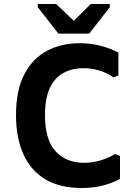

<svg xmlns="http://www.w3.org/2000/svg" viewBox="-20 -928 660 960"><path d="M388 12Q278 12 205 -32.5Q132 -77 96 -159Q60 -241 60 -352Q60 -477 101.5 -556.5Q143 -636 215 -674Q287 -712 378 -712Q431 -712 479.5 -700Q528 -688 572 -665V-551L548 -541Q509 -567 471.5 -577Q434 -587 397 -587Q341 -587 297.5 -563.5Q254 -540 229.5 -488.5Q205 -437 205 -352Q205 -229 258 -171.5Q311 -114 400 -114Q440 -114 479 -125Q518 -136 556 -158L580 -148V-33Q537 -11 490.5 0.5Q444 12 388 12ZM272 -760 169 -892V-908H261L349 -824L434 -908H529V-892L426 -760Z"/></svg>

Font: AR One Sans
Style: Bold
Weight: 700
Designer: Niteesh Yadav
Foundry: Niteesh Yadav
Version: Version 1.001;gftools[0.9.33]